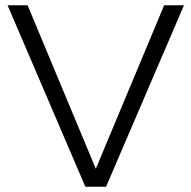

<svg xmlns="http://www.w3.org/2000/svg" viewBox="-20 -708 726 728"><path d="M303.6 0 8.7 -688H84.6L343.3 -68.1L602.4 -688H677.6L382.1 0Z"/></svg>

Font: Roundo Variable
Style: Regular
Weight: 200
Designer: Shiva Nallaperumal
Foundry: Indian Type Foundry
Version: Version 2.000